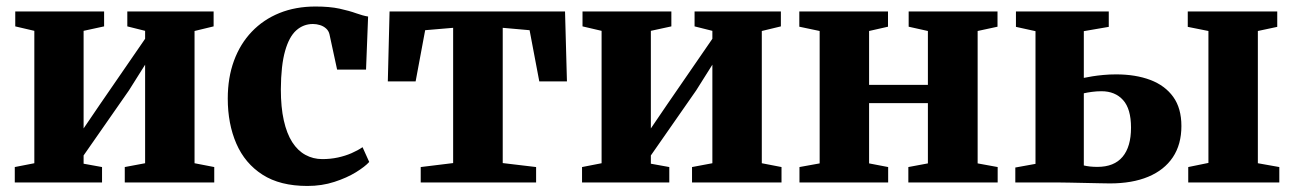

<svg xmlns="http://www.w3.org/2000/svg" viewBox="-20 -574 4071 604"><path d="M26.5 0V-48.5L88 -60.5V-477L28 -491V-538H307.5V-491L243 -477V-170L294 -245L436.5 -452V-477L380.5 -491V-538H652V-491L592 -476.5V-60.5L654 -48.5V0H372.5V-48.5L436.5 -60.5V-370.5L385.5 -289.5L243 -85V-59L301 -48.5V0Z M947 11Q861 11 805.8 -24.5Q750.5 -60 723.5 -122.2Q696.5 -184.5 696.5 -264Q696.5 -329.5 716 -382.8Q735.5 -436 772 -474.2Q808.5 -512.5 859.2 -533Q910 -553.5 972.5 -553.5Q1017 -553.5 1048 -546.8Q1079 -540 1100.5 -532.2Q1122 -524.5 1138 -522L1131.5 -355H1040.5L1016.5 -466Q1014 -477 1006 -484.2Q998 -491.5 987 -495Q976 -498.5 964.5 -498.5Q934.5 -498.5 912 -478.5Q889.5 -458.5 876.8 -413.5Q864 -368.5 863.5 -293Q863.5 -236.5 872.8 -195.2Q882 -154 899.2 -127Q916.5 -100 940.8 -86.8Q965 -73.5 994 -73.5Q1019.5 -73.5 1042.8 -78.5Q1066 -83.5 1086 -92.2Q1106 -101 1120.5 -111L1141.5 -64.5Q1128.5 -50 1099.8 -32.2Q1071 -14.5 1031.8 -1.8Q992.5 11 947 11Z M1303.5 0V-48.5L1405.5 -61V-486.5L1317.5 -479L1287.5 -318H1200L1205.5 -538H1757.5L1763.5 -318H1676.5L1646 -479L1561.5 -486.5V-61L1666.5 -48.5V0Z M1811 0V-48.5L1872.5 -60.5V-477L1812.5 -491V-538H2092V-491L2027.5 -477V-170L2078.5 -245L2221 -452V-477L2165 -491V-538H2436.5V-491L2376.5 -476.5V-60.5L2438.5 -48.5V0H2157V-48.5L2221 -60.5V-370.5L2170 -289.5L2027.5 -85V-59L2085.5 -48.5V0Z M2495 0V-48.5L2558.5 -60V-476.5L2494.5 -490V-538H2773.5V-490L2714 -476.5V-307H2899V-476.5L2838.5 -490V-538H3118V-490L3055.5 -476.5V-60L3118.5 -48.5V0H2837.5V-48.5L2899 -60V-249.5H2714V-60L2774 -48.5V0Z M3718 0V-48.5L3781.5 -61.5V-476.5L3716.5 -489.5V-538H3998V-489.5L3937 -476.5V-60.5L4004.5 -48.5V0ZM3174 0V-47L3237.5 -58.5V-476L3176 -489.5V-538H3468V-489.5L3389.5 -476V-329Q3401.5 -331.5 3417 -334Q3432.5 -336.5 3451.2 -338.2Q3470 -340 3491 -340Q3552.5 -340 3598.8 -322.5Q3645 -305 3670.8 -269.2Q3696.5 -233.5 3696.5 -177.5Q3696.5 -119.5 3669.5 -79.2Q3642.5 -39 3592.2 -18Q3542 3 3471.5 3Q3462 3 3440.5 2.5Q3419 2 3393.2 1.5Q3367.5 1 3344.5 0.5Q3321.5 0 3308.5 0ZM3432 -49Q3485 -49 3511.5 -80.8Q3538 -112.5 3538 -172.5Q3538 -231.5 3513 -259.2Q3488 -287 3445 -287Q3430 -287 3415 -285Q3400 -283 3389.5 -280.5V-53.5Q3397.5 -51.5 3408.8 -50.2Q3420 -49 3432 -49Z"/></svg>

Font: Merriweather 60pt ExtraBold
Style: Regular
Weight: 800
Version: Version 2.100